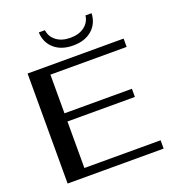

<svg xmlns="http://www.w3.org/2000/svg" viewBox="-159 -1028 1031 1148"><g transform="rotate(-20 356.0 -454.0)"><path d="M73 -700H684V-647H199V-401H628V-349H199V-53H684V0H73ZM220 -908H259Q264 -866 298.5 -839.5Q333 -813 388 -813Q443 -813 477.5 -839.5Q512 -866 517 -908H556Q553 -843 508 -803.5Q463 -764 388 -764Q313 -764 268 -803.5Q223 -843 220 -908Z"/></g></svg>

Font: Fahkwang Medium
Style: Regular
Weight: 500
Version: Version 1.000; ttfautohint (v1.6)